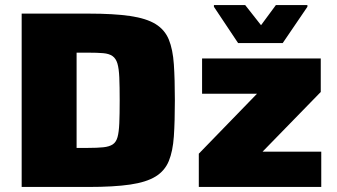

<svg xmlns="http://www.w3.org/2000/svg" viewBox="-20 -742 1337 762"><path d="M66 0V-688H330Q432 -688 496.5 -678.5Q561 -669 597.5 -646.5Q634 -624 650 -585Q666 -546 670 -486.5Q674 -427 674 -344Q674 -260 670 -201Q666 -142 650 -103Q634 -64 597.5 -41.5Q561 -19 496.5 -9.5Q432 0 330 0ZM284 -155H329Q366 -155 390 -157.5Q414 -160 427.5 -169Q441 -178 446.5 -198Q452 -218 453.5 -253.5Q455 -289 455 -343Q455 -398 453.5 -434Q452 -470 446 -490Q440 -510 426.5 -519.5Q413 -529 389.5 -531Q366 -533 330 -533H284ZM769 0V-132L1000 -370H782V-510H1253V-377L1022 -140H1255V0ZM925 -571 829 -715V-722H953L1016 -642L1075 -722H1200V-715L1102 -571Z"/></svg>

Font: Saira SemiExpanded ExtraBold
Style: Regular
Weight: 800
Width: 6
Designer: Hector Gatti with collaboration of the Omnibus-Type team
Foundry: Omnibus-Type
Version: Version 1.101